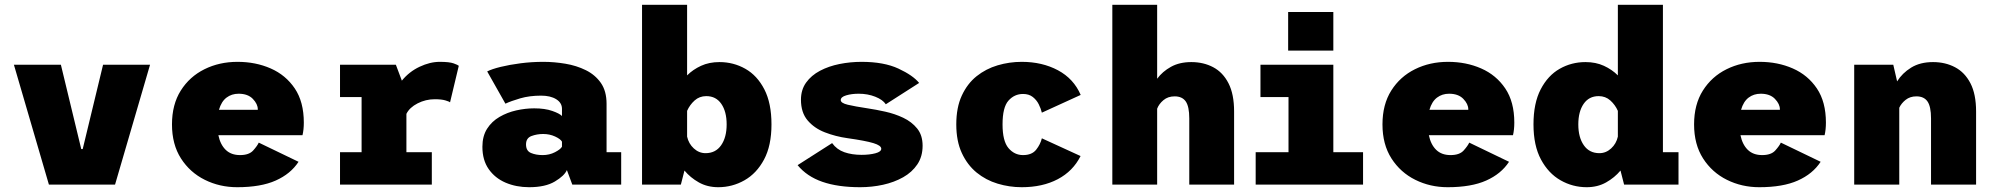

<svg xmlns="http://www.w3.org/2000/svg" viewBox="-20 -770 8332 801"><path d="M184 0 38 -500H234L319 -148H325L410 -500H606L460 0Z M969.5 11Q896.5 11 834.5 -19.8Q772.5 -50.5 735 -109Q697.5 -167.5 697.5 -251Q697.5 -334 734.2 -392.2Q771 -450.5 833 -481.2Q895 -512 971 -512Q1046.5 -512 1109.2 -484.5Q1172 -457 1209.8 -401Q1247.5 -345 1247.5 -258.5Q1247.5 -229 1242 -206H891Q899 -167 921.5 -145Q944 -123 981.5 -123Q1019 -123 1036.2 -142.2Q1053.5 -161.5 1059.5 -175L1225.5 -95Q1192.5 -44.5 1130.2 -16.8Q1068 11 969.5 11ZM975.5 -379Q946.5 -379 925 -362.8Q903.5 -346.5 893.5 -312H1055.5V-314Q1055.5 -336 1034.8 -357.5Q1014 -379 975.5 -379Z M1398.5 0V-135H1488.5V-365H1398.5V-500H1631.5L1656.5 -433.5Q1687 -471 1730.5 -491.5Q1774 -512 1814.5 -512Q1855 -512 1872.8 -505.5Q1890.5 -499 1894 -495.5L1857.5 -343Q1854 -346.5 1838 -351.2Q1822 -356 1793.5 -356Q1756 -356 1722.2 -338.8Q1688.5 -321.5 1675.5 -295V-135H1781.5V0Z M2187.5 11Q2133.5 11 2089.2 -8Q2045 -27 2018.8 -64.5Q1992.5 -102 1992.5 -157.5Q1992.5 -202 2012 -232.8Q2031.5 -263.5 2063.8 -282.2Q2096 -301 2134 -309.5Q2172 -318 2208.5 -318Q2253.5 -318 2284 -307.2Q2314.5 -296.5 2324.5 -286V-316Q2324.5 -341 2300.5 -356Q2276.5 -371 2237.5 -371Q2189 -371 2150.5 -359.8Q2112 -348.5 2088.5 -337.5L2012.5 -472Q2032 -482 2068.8 -491Q2105.5 -500 2151.8 -506Q2198 -512 2246.5 -512Q2292 -512 2338.5 -504.2Q2385 -496.5 2424 -477.2Q2463 -458 2486.8 -424Q2510.5 -390 2510.5 -337V-135H2571.5V0H2367.5L2345 -60.5Q2334.5 -36.5 2294.8 -12.8Q2255 11 2187.5 11ZM2244 -123Q2272 -123 2295.2 -135Q2318.5 -147 2324.5 -158V-179Q2318.5 -190 2295.8 -200.5Q2273 -211 2246 -211Q2220 -211 2197.2 -202.5Q2174.5 -194 2174.5 -167.5Q2174.5 -140.5 2195.2 -131.8Q2216 -123 2244 -123Z M2658.5 0V-750H2846.5V-455.5Q2871 -480 2904.8 -495.5Q2938.5 -511 2981.5 -511Q3040 -511 3089.5 -483Q3139 -455 3168.8 -397.2Q3198.5 -339.5 3198.5 -251Q3198.5 -162.5 3167.5 -104.5Q3136.5 -46.5 3085.8 -17.8Q3035 11 2976.5 11Q2931 11 2895.5 -9Q2860 -29 2835.5 -58.5L2820.5 0ZM2926.5 -369Q2898 -369 2877.8 -350.8Q2857.5 -332.5 2846.5 -307.5V-200Q2853 -170.5 2874.5 -150.8Q2896 -131 2923.5 -131Q2965.5 -131 2988.5 -164Q3011.5 -197 3011.5 -251Q3011.5 -304.5 2989.2 -336.8Q2967 -369 2926.5 -369Z M3568.5 11Q3475.5 11 3410.8 -11.5Q3346 -34 3307.5 -81L3451.5 -173Q3471 -146 3502.5 -135Q3534 -124 3574.5 -124Q3607.5 -124 3632 -130.5Q3656.5 -137 3656.5 -149.5Q3656.5 -163 3623.5 -173Q3590.5 -183 3516 -193.5Q3466 -200.5 3421.5 -217.8Q3377 -235 3349.2 -267.8Q3321.5 -300.5 3321.5 -354Q3321.5 -395.5 3343 -425.5Q3364.5 -455.5 3401 -474.8Q3437.5 -494 3482.5 -503Q3527.5 -512 3574.5 -512Q3667.5 -512 3728.2 -483.8Q3789 -455.5 3814.5 -424L3675.5 -335Q3663 -354 3631.5 -366.5Q3600 -379 3562.5 -379Q3533 -379 3510.2 -372.2Q3487.5 -365.5 3487.5 -352.5Q3487.5 -340 3517 -333Q3546.5 -326 3599.5 -318Q3633.5 -313 3673 -304.2Q3712.5 -295.5 3748 -278.8Q3783.5 -262 3806.2 -234Q3829 -206 3829 -162Q3829 -117 3807 -84.2Q3785 -51.5 3747.8 -30.5Q3710.5 -9.5 3664 0.8Q3617.5 11 3568.5 11Z M4242.5 11Q4191 11 4142 -3.8Q4093 -18.5 4054.2 -50.2Q4015.5 -82 3992.5 -131.8Q3969.5 -181.5 3969.5 -251Q3969.5 -321.5 3992.5 -371.2Q4015.5 -421 4054.2 -452Q4093 -483 4142 -497.5Q4191 -512 4242.5 -512Q4328 -512 4393.8 -476.8Q4459.5 -441.5 4488.5 -374L4326.5 -300Q4322.5 -317 4313.5 -335Q4304.5 -353 4288.5 -365.5Q4272.5 -378 4248 -378Q4212 -378 4187.2 -350.2Q4162.5 -322.5 4162.5 -251Q4162.5 -181.5 4187.2 -152.2Q4212 -123 4248 -123Q4285 -123 4302.8 -145.5Q4320.5 -168 4326.5 -193L4488 -119Q4456.5 -56 4393 -22.5Q4329.5 11 4242.5 11Z M4620.5 0V-750H4807.5V-441.5Q4829.5 -471.5 4865 -491.2Q4900.5 -511 4950 -511Q5001 -511 5041.5 -489.5Q5082 -468 5105.2 -422.5Q5128.5 -377 5128.5 -305V0H4941.5V-276Q4941.5 -325.5 4926.8 -346.8Q4912 -368 4880.5 -368Q4852.5 -368 4833.8 -352.2Q4815 -336.5 4807.5 -316.5V0Z M5354 -720H5542.5V-559H5354ZM5218.5 0V-135H5355.5V-365H5238.5V-500H5542.5V-135H5666.5V0Z M6019.5 11Q5946.5 11 5884.5 -19.8Q5822.5 -50.5 5785 -109Q5747.5 -167.5 5747.5 -251Q5747.5 -334 5784.2 -392.2Q5821 -450.5 5883 -481.2Q5945 -512 6021 -512Q6096.5 -512 6159.2 -484.5Q6222 -457 6259.8 -401Q6297.5 -345 6297.5 -258.5Q6297.5 -229 6292 -206H5941Q5949 -167 5971.5 -145Q5994 -123 6031.5 -123Q6069 -123 6086.2 -142.2Q6103.5 -161.5 6109.5 -175L6275.5 -95Q6242.5 -44.5 6180.2 -16.8Q6118 11 6019.5 11ZM6025.5 -379Q5996.5 -379 5975 -362.8Q5953.5 -346.5 5943.5 -312H6105.5V-314Q6105.5 -336 6084.8 -357.5Q6064 -379 6025.5 -379Z M6599.5 11Q6541 11 6490.5 -17.8Q6440 -46.5 6408.8 -104.5Q6377.5 -162.5 6377.5 -251Q6377.5 -339.5 6407.5 -397.2Q6437.5 -455 6486.8 -483Q6536 -511 6594.5 -511Q6637.5 -511 6671.2 -495.5Q6705 -480 6729.5 -455.5V-750H6917.5V-135H6982.5V0H6755.5L6740.5 -58.5Q6716 -29 6680.5 -9Q6645 11 6599.5 11ZM6564.5 -251Q6564.5 -197 6587.5 -164Q6610.5 -131 6652.5 -131Q6680 -131 6701.5 -150.8Q6723 -170.5 6729.5 -200V-307.5Q6718.5 -332.5 6698.2 -350.8Q6678 -369 6649.5 -369Q6609 -369 6586.8 -336.8Q6564.5 -304.5 6564.5 -251Z M7319.5 11Q7246.5 11 7184.5 -19.8Q7122.5 -50.5 7085 -109Q7047.5 -167.5 7047.5 -251Q7047.5 -334 7084.2 -392.2Q7121 -450.5 7183 -481.2Q7245 -512 7321 -512Q7396.5 -512 7459.2 -484.5Q7522 -457 7559.8 -401Q7597.5 -345 7597.5 -258.5Q7597.5 -229 7592 -206H7241Q7249 -167 7271.5 -145Q7294 -123 7331.5 -123Q7369 -123 7386.2 -142.2Q7403.5 -161.5 7409.5 -175L7575.5 -95Q7542.5 -44.5 7480.2 -16.8Q7418 11 7319.5 11ZM7325.5 -379Q7296.5 -379 7275 -362.8Q7253.5 -346.5 7243.5 -312H7405.5V-314Q7405.5 -336 7384.8 -357.5Q7364 -379 7325.5 -379Z M7715.5 0V-500H7878.5L7894.5 -430.5Q7916 -465 7953.2 -488Q7990.5 -511 8044.5 -511Q8095.5 -511 8136.2 -489.5Q8177 -468 8200.5 -422.5Q8224 -377 8224 -305V0H8036V-276Q8036 -325.5 8021.2 -346.8Q8006.5 -368 7975 -368Q7948.5 -368 7930.2 -353.5Q7912 -339 7903.5 -320.5V0Z"/></svg>

Font: Trispace ExtraBold
Style: Regular
Weight: 800
Designer: Tyler Finck
Foundry: Etcetera Type Company
Version: Version 1.210; ttfautohint (v1.8.3)